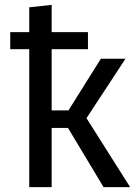

<svg xmlns="http://www.w3.org/2000/svg" viewBox="-20 -768 569 788"><path d="M514 0H405L259 -243H192V0H100V-566H22V-636H100V-738L192 -748V-636H341V-566H192V-315H261L394 -527H495L335 -283Z"/></svg>

Font: Fira Sans
Style: Regular
Weight: 400
Designer: bBox Type GmbH & Carrois Corporate GbR & Edenspiekermann AG
Foundry: bBox Type GmbH & Carrois Corporate GbR & Edenspiekermann AG
Version: Version 4.301